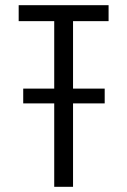

<svg xmlns="http://www.w3.org/2000/svg" viewBox="-20 -720 490 740"><path d="M189 0V-321.5H69.5V-378.5H189V-638.5H52V-700H398.5V-638.5H261.5V-378.5H383.5V-321.5H261.5V0Z"/></svg>

Font: Trispace Condensed Light
Style: Regular
Weight: 300
Width: 3
Designer: Tyler Finck
Foundry: Etcetera Type Company
Version: Version 1.210; ttfautohint (v1.8.3)